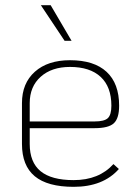

<svg xmlns="http://www.w3.org/2000/svg" viewBox="-20 -713 531 743"><path d="M419 -78 440 -59Q379 10 265 10Q164 10 114.5 -31Q65 -72 65 -156V-314Q65 -391 115 -435.5Q165 -480 251 -480Q344 -480 392.5 -435Q441 -390 441 -304Q441 -255 420.5 -236Q400 -217 346 -217H95V-156Q95 -85 137 -50.5Q179 -16 265 -16Q363 -16 419 -78ZM95 -314V-243H346Q384 -243 397.5 -256Q411 -269 411 -304Q411 -377 369.5 -415.5Q328 -454 251 -454Q180 -454 137.5 -416Q95 -378 95 -314ZM138 -693H176L257 -555H230Z"/></svg>

Font: KoHo ExtraLight
Style: Regular
Weight: 275
Version: Version 1.000; ttfautohint (v1.6)